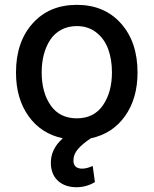

<svg xmlns="http://www.w3.org/2000/svg" viewBox="-20 -573 642 803"><path d="M299.8 210Q253.9 210 224.9 185.3Q195.8 160.6 192.9 116.2Q189 52.7 242.7 5.4Q151.9 -13.7 99.4 -87.2Q46.9 -160.6 46.9 -270Q46.9 -397.5 116.5 -475.1Q186 -552.7 301.3 -552.7Q416.5 -552.7 485.8 -475.1Q555.2 -397.5 555.2 -270Q555.2 -160.6 502.7 -87.2Q450.2 -13.7 359.9 5.4Q325.2 28.3 306.2 50.3Q287.1 72.3 287.1 97.7Q287.1 132.3 323.7 132.3Q342.8 132.3 367.7 121.1L377 188.5Q341.3 210 299.8 210ZM301.3 -78.1Q372.6 -78.1 410.4 -132.6Q448.2 -187 448.2 -270.5Q448.2 -324.2 432.6 -367.2Q417 -410.2 383.1 -437Q349.1 -463.9 301.3 -463.9Q264.6 -463.9 236.1 -448.5Q207.5 -433.1 189.9 -406.2Q172.4 -379.4 163.3 -345Q154.3 -310.5 154.3 -270.5Q154.3 -186.5 191.9 -132.3Q229.5 -78.1 301.3 -78.1Z"/></svg>

Font: Interop Med
Style: Regular
Weight: 500
Designer: Rasmus Andersson, Google, Jang Haemin
Foundry: jhaemin
Version: Version 1.007